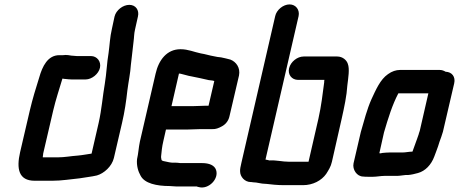

<svg xmlns="http://www.w3.org/2000/svg" viewBox="-20 -783 2080 870"><path d="M392 -529H328C322 -529 309 -531 303 -531C294 -533 284 -534 275 -534C272 -533 268 -533 264 -533H249C196 -533 172 -482 158 -433C142 -382 128 -337 115 -282L71 -93C54 -19 64 36 137 36H217C261 36 299 29 341 25C368 20 394 18 419 12C451 3 487 -29 496 -67L533 -226C545 -277 552 -326 557 -372C562 -412 571 -453 573 -489L577 -523C580 -548 582 -570 585 -593C588 -614 587 -629 592 -650L605 -708C612 -737 595 -761 566 -761C537 -761 506 -737 499 -708L487 -652C478 -614 477 -579 472 -543C464 -497 463 -452 455 -404C445 -347 441 -288 427 -226L395 -87C373 -84 355 -80 332 -78C301 -76 274 -70 241 -70H174C174 -73 174 -77 175 -80C175 -85 176 -89 177 -93L221 -282C233 -333 248 -377 262 -424L263 -427C268 -426 273 -425 278 -425C287 -424 296 -423 304 -423H368C396 -423 427 -448 433 -476C439 -504 420 -529 392 -529Z M852 -302H757L791 -450C794 -449 796 -449 798 -449C813 -446 832 -439 847 -437C874 -432 899 -426 926 -420L943 -418C946 -417 948 -417 951 -416L925 -304H914C901 -304 867 -302 852 -302ZM890 -198H943C956 -197 971 -202 988 -212C1005 -222 1016 -238 1020 -257L1063 -441C1070 -476 1050 -503 1024 -513C1012 -517 994 -520 982 -523L965 -525L950 -528C931 -531 910 -538 890 -541C860 -547 833 -560 798 -560C736 -560 699 -511 685 -449L614 -142C608 -114 607 -87 601 -62C598 -33 606 -6 617 13C635 48 689 60 749 60C759 60 769 62 780 62H872C873 62 873 62 874 63L882 65C925 76 973 28 959 -13C952 -34 928 -44 896 -44H797C789 -45 782 -46 774 -46H759C753 -47 748 -47 745 -48L731 -51C722 -53 718 -53 714 -56L712 -58C712 -61 709 -69 710 -75C712 -95 714 -118 720 -143L732 -196H827C842 -196 877 -198 890 -198Z M1331 -421H1450C1449 -418 1449 -414 1449 -410C1442 -357 1436 -304 1423 -246L1378 -50H1292C1258 -50 1233 -58 1202 -56H1201C1196 -57 1190 -59 1183 -60L1333 -710C1339 -738 1321 -763 1292 -763C1263 -763 1233 -738 1227 -710L1074 -46C1070 -29 1067 -15 1068 -6C1068 17 1088 42 1117 42C1119 42 1122 42 1126 43C1146 43 1162 50 1183 50H1185C1208 53 1238 56 1267 56H1353C1398 56 1437 35 1458 5C1468 -11 1479 -27 1484 -50L1528 -244C1540 -298 1551 -348 1554 -397C1558 -430 1565 -471 1556 -494C1551 -510 1533 -527 1508 -527H1356C1327 -527 1297 -503 1290 -474C1283 -445 1302 -421 1331 -421Z M1803 -92H1744C1734 -92 1724 -91 1713 -90C1706 -89 1704 -87 1699 -89L1720 -183C1739 -248 1758 -309 1785 -360H1921L1882 -190C1879 -181 1877 -176 1877 -174C1875 -169 1873 -162 1870 -154L1862 -132C1857 -119 1854 -109 1849 -96C1834 -96 1818 -92 1803 -92ZM1626 17C1631 18 1639 18 1648 18H1671C1686 18 1706 14 1722 14H1779C1786 14 1793 13 1801 12L1818 10H1829C1843 9 1860 5 1874 1C1907 -8 1934 -36 1948 -74C1953 -88 1953 -88 1957 -98C1960 -105 1962 -113 1965 -120L1972 -142C1978 -159 1981 -165 1987 -186L2038 -405C2045 -435 2028 -457 1999 -458C1991 -463 1982 -466 1973 -466H1792C1775 -466 1756 -460 1738 -447C1703 -423 1683 -376 1663 -333C1643 -288 1630 -237 1615 -185L1582 -43C1576 -15 1597 17 1626 17Z"/></svg>

Font: Electronic
Style: HvIt
Weight: 900
Version: Version 1.011